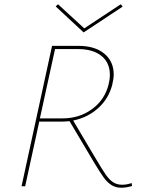

<svg xmlns="http://www.w3.org/2000/svg" viewBox="-20 -873 663 900"><path d="M599 -1Q571 7 549 7Q522 7 502.5 -5.5Q483 -18 466.5 -40.5Q450 -63 420 -113L404 -140L306 -305Q282 -303 268 -303H164L98 0H81L224 -658H348Q425 -658 469 -621.5Q513 -585 513 -524Q513 -505 506 -475Q489 -410 440 -366Q391 -322 323 -308L419 -146L431 -126Q460 -77 476 -54Q492 -31 510 -19Q528 -7 553 -7Q574 -7 597 -15ZM272 -318Q352 -318 411.5 -361.5Q471 -405 489 -477Q495 -501 495 -522Q495 -579 455.5 -611Q416 -643 345 -643H238L167 -318ZM555 -842 372 -721 241 -843 252 -853 375 -740 546 -853Z"/></svg>

Font: Ysabeau Thin
Style: Italic
Weight: 200
Italic angle: -12°
Designer: Christian Thalmann (Catharsis Fonts)
Version: Version 0.003